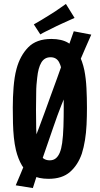

<svg xmlns="http://www.w3.org/2000/svg" viewBox="-20 -904 507 976"><path d="M227 5Q177 5 144 -12.5Q111 -30 91.5 -63Q72 -96 61 -141Q54 -171 50.5 -205Q47 -239 46 -277.5Q45 -316 45 -357Q45 -384 46 -410Q47 -436 49 -460.5Q51 -485 54.5 -508.5Q58 -532 64 -554Q82 -621 123.5 -663.5Q165 -706 241 -706Q294 -706 327 -686Q360 -666 379.5 -630Q399 -594 409 -546Q417 -505 419.5 -456Q422 -407 422 -356Q422 -312 420 -270.5Q418 -229 412 -192Q406 -155 396 -123Q376 -65 336 -30Q296 5 227 5ZM233 -89Q251 -89 263.5 -99Q276 -109 284 -128.5Q292 -148 296 -177Q301 -213 302.5 -261Q304 -309 304 -359Q304 -402 303.5 -441.5Q303 -481 300 -510Q294 -562 280.5 -587.5Q267 -613 237 -613Q206 -613 190 -586Q174 -559 169 -508Q167 -492 165.5 -473Q164 -454 164 -433Q164 -412 163.5 -389.5Q163 -367 163 -346Q163 -296 164 -250Q165 -204 170 -171Q174 -144 181.5 -125.5Q189 -107 201.5 -98Q214 -89 233 -89ZM147 52 60 38Q71 13 84.5 -20Q98 -53 114 -91.5Q130 -130 146 -171Q162 -212 178 -254Q194 -296 208 -335Q222 -374 238 -418Q254 -462 270.5 -507Q287 -552 302 -595.5Q317 -639 331 -677Q345 -715 355 -745L444 -728Q430 -697 414.5 -661Q399 -625 382.5 -586.5Q366 -548 350 -509.5Q334 -471 319 -435.5Q304 -400 292 -369.5Q280 -339 272 -317Q262 -290 250 -254.5Q238 -219 224 -179Q210 -139 196 -98Q182 -57 169.5 -18.5Q157 20 147 52ZM185 -729 152 -780Q171 -791 191.5 -803Q212 -815 232 -828Q247 -837 260.5 -846Q274 -855 288 -865Q302 -875 315 -884L359 -813Q344 -806 328 -799Q312 -792 297 -785Q282 -778 267 -771Q253 -764 239 -757Q225 -750 211.5 -743.5Q198 -737 185 -729Z"/></svg>

Font: Truculenta
Style: Bold
Weight: 700
Designer: Ivan Castro, Eva Sanz & Omnibus-Type Team
Foundry: Omnibus-Type
Version: Version 1.002